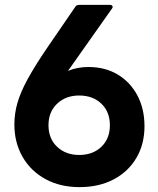

<svg xmlns="http://www.w3.org/2000/svg" viewBox="-20 -754 649 788"><path d="M306 14Q227 14 166.5 -19Q106 -52 72.5 -110.5Q39 -169 39 -243Q39 -288 51.5 -331.5Q64 -375 92.5 -427.5Q121 -480 169 -551L289 -726Q294 -734 305 -734H431Q439 -734 441.5 -729Q444 -724 439 -718L259 -463Q297 -479 343 -479Q411 -479 462.5 -448.5Q514 -418 543.5 -363Q573 -308 573 -236Q573 -162 539.5 -105.5Q506 -49 446 -17.5Q386 14 306 14ZM305 -118Q361 -118 396 -151.5Q431 -185 431 -240Q431 -295 396 -328.5Q361 -362 305 -362Q250 -362 214.5 -328.5Q179 -295 179 -240Q179 -185 214.5 -151.5Q250 -118 305 -118Z"/></svg>

Font: LINE Seed Sans App
Style: Bold
Weight: 700
Designer: LINE VX Design & Dalton Maag Ltd & Sandoll Inc
Foundry: Dalton Maag Ltd
Version: Version 1.003